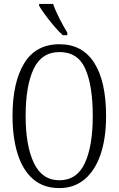

<svg xmlns="http://www.w3.org/2000/svg" viewBox="-20 -951 607 981"><path d="M283 10Q202 10 149 -36Q96 -82 70 -165Q44 -248 44 -359Q44 -530 103.5 -627.5Q163 -725 284 -725Q401 -725 461.5 -630Q522 -535 522 -358Q522 -245 494 -162.5Q466 -80 412.5 -35Q359 10 283 10ZM283 -30Q373 -30 413.5 -117.5Q454 -205 454 -358Q454 -513 416 -599Q378 -685 284 -685Q193 -685 152 -599Q111 -513 111 -358Q111 -207 153 -118.5Q195 -30 283 -30ZM301 -771Q281 -789 256.5 -817.5Q232 -846 211 -875Q190 -904 180 -921V-931H251Q263 -897 284.5 -855Q306 -813 324 -784V-771Z"/></svg>

Font: Noto Serif ExtraCondensed Light
Style: Regular
Weight: 300
Width: 2
Designer: Monotype Design Team
Foundry: Monotype Imaging Inc.
Version: Version 2.014; ttfautohint (v1.8.4.7-5d5b)